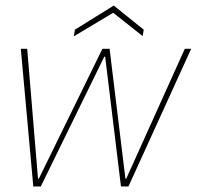

<svg xmlns="http://www.w3.org/2000/svg" viewBox="-20 -672 709 692"><path d="M100 0 55 -496H78L117 -28H120L349 -496H375L432 -28H435L646 -496H669L443 0H416L359 -468H356L127 0ZM246 -541 250 -565 390 -652 498 -565 494 -542 388 -626Z"/></svg>

Font: DM Sans 36pt Thin
Style: Italic
Weight: 250
Italic angle: -10°
Designer: Colophon Foundry, Jonny Pinhorn
Foundry: Colophon Foundry
Version: Version 4.004;gftools[0.9.30]